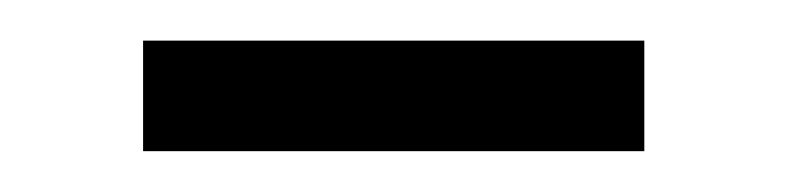

<svg xmlns="http://www.w3.org/2000/svg" viewBox="-20 -338 389 95"><path d="M50.8 -263.2V-317.9H298.8V-263.2Z"/></svg>

Font: Literata Light
Style: Regular
Weight: 300
Designer: Latin by Veronika Burian and Jose Scaglione. Greek by Irene Vlachou. Cyrillic by Vera Evstafieva.
Foundry: TypeTogether
Version: Version 3.021